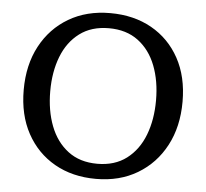

<svg xmlns="http://www.w3.org/2000/svg" viewBox="-51 -740 870 810"><g transform="rotate(5 384.0 -335.0)"><path d="M384 16Q284 16 208.5 -27Q133 -70 90.5 -148Q48 -226 48 -332Q48 -438 90.5 -517.5Q133 -597 208.5 -641.5Q284 -686 384 -686Q484 -686 559.5 -643.5Q635 -601 677.5 -523.5Q720 -446 720 -340Q720 -234 677.5 -154Q635 -74 559.5 -29Q484 16 384 16ZM384 -48Q458 -48 508 -86Q558 -124 583 -189Q608 -254 608 -336Q608 -418 583 -482.5Q558 -547 508 -584.5Q458 -622 384 -622Q310 -622 260 -584.5Q210 -547 185 -482.5Q160 -418 160 -336Q160 -254 185 -189Q210 -124 260 -86Q310 -48 384 -48Z"/></g></svg>

Font: Source Serif 4 Caption
Style: Regular
Weight: 400
Designer: Frank Grießhammer
Foundry: Adobe Systems Incorporated
Version: Version 4.004;hotconv 1.0.117;makeotfexe 2.5.65602